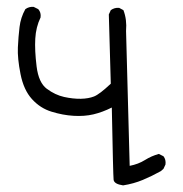

<svg xmlns="http://www.w3.org/2000/svg" viewBox="-20 -485 540 566"><path d="M342.8 61.5Q316.4 57.6 314.9 44.9Q313.5 32.2 309.6 -168Q282.2 -154.3 255.4 -147.9Q228.5 -141.6 196.8 -143.6Q165 -145.5 131.8 -155.8Q98.6 -166 74.2 -192.9Q49.8 -219.7 40.5 -266.6Q31.2 -313.5 32.7 -345.2Q34.2 -377 37.6 -405.3Q41 -433.6 54.7 -458Q65.4 -465.8 79.1 -464.8L92.8 -458Q101.6 -448.2 99.6 -433.6Q85.9 -405.3 84 -371.1Q82 -336.9 87.9 -289.1Q93.8 -241.2 118.2 -223.1Q142.6 -205.1 168.9 -199.2Q195.3 -193.4 218.3 -193.8Q241.2 -194.3 257.3 -200.7Q273.4 -207 306.6 -238.3L300.8 -442.4L306.6 -455.1Q317.4 -462.9 331.1 -461.9L343.8 -455.1Q354.5 -427.7 351.6 -393.6L362.3 3.9Q387.7 -1 407.2 -13.2Q426.8 -25.4 448.2 -31.2L461.9 -24.4Q469.7 -14.6 467.8 0L461.9 12.7L454.1 19.5Q427.7 34.2 400.9 45.4Q374 56.6 342.8 61.5Z"/></svg>

Font: JasonHandwriting1
Style: Regular
Weight: 400
Version: Version 1.48.20